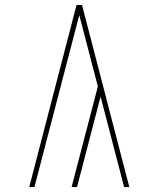

<svg xmlns="http://www.w3.org/2000/svg" viewBox="-20 -755 640 775"><path d="M502 0H481L386 -365L291 0H269L375 -406L300 -694L119 0H98L289 -735H311Z"/></svg>

Font: Iosevka Curly Thin Extended
Style: Regular
Weight: 100
Width: 7
Monospace: yes
Designer: Belleve Invis
Foundry: Belleve Invis
Version: Version 11.1.0; ttfautohint (v1.8.3)